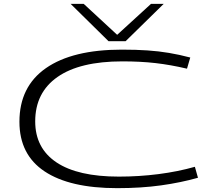

<svg xmlns="http://www.w3.org/2000/svg" viewBox="-20 -968 1106 998"><path d="M81 -335Q81 -518 219 -614Q357 -710 613 -710Q688 -710 746.5 -706Q805 -702 858.5 -693Q912 -684 969 -669L952 -611Q867 -631 789 -640Q711 -649 616 -649Q395 -649 279 -568Q163 -487 163 -337Q163 -198 273.5 -124Q384 -50 598 -50Q703 -50 804 -63Q905 -76 993 -101L1009 -44Q921 -19 817.5 -4.5Q714 10 589 10Q343 10 212 -77Q81 -164 81 -335ZM831 -948 633 -754H544L347 -948H415L589 -787L765 -948Z"/></svg>

Font: Georama ExtraExtended Light
Style: Regular
Weight: 300
Width: 8
Designer: Jean-Baptiste Levee
Foundry: Production Type
Version: Version 1.000